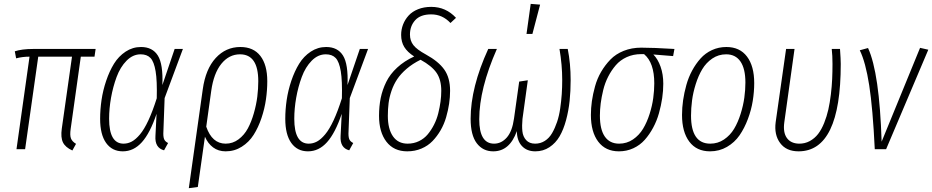

<svg xmlns="http://www.w3.org/2000/svg" viewBox="-20 -777 4855 1000"><path d="M400.9 -481.9 348.1 -106Q343.3 -72.8 349.4 -56.4Q355.5 -40 376 -27.8L356.9 6.8Q320.3 -9.8 307.9 -35.4Q295.4 -61 301.8 -106.9L355 -481.9H179.2L110.8 0H65.9L133.8 -481.9Q96.2 -481.9 64 -473.1L57.1 -509.8Q94.2 -522 151.9 -522H478L472.2 -481.9Z M714.4 -532.2Q774.4 -532.2 802.2 -487.5Q830.1 -442.9 825.7 -334L889.6 -522H932.6L837.4 -266.1L830.6 -81.1Q830.6 -58.6 836.7 -48.3Q842.8 -38.1 855.5 -32.2L834.5 5.9Q785.6 -6.8 789.6 -68.8L795.4 -184.1Q761.7 -84 719 -36.4Q676.3 11.2 619.6 11.2Q564 11.2 532.7 -32.5Q501.5 -76.2 501.5 -158.2Q501.5 -206.1 508.8 -256.1Q516.1 -306.2 533 -356.2Q549.8 -406.2 573.7 -445.1Q597.7 -483.9 634.3 -508.1Q670.9 -532.2 714.4 -532.2ZM712.4 -494.1Q671.9 -494.1 639.2 -460.9Q606.4 -427.7 587.4 -376.2Q568.4 -324.7 558.3 -268.1Q548.3 -211.4 548.3 -158.2Q548.3 -28.8 623.5 -28.8Q646 -28.8 666.5 -39.8Q687 -50.8 709 -76.9Q731 -103 752.9 -150.1Q774.9 -197.3 796.4 -265.1Q798.8 -356 790.5 -405.8Q782.2 -455.6 763.9 -474.9Q745.6 -494.1 712.4 -494.1Z M1231.9 -532.2Q1300.3 -532.2 1336.2 -485.6Q1372.1 -439 1372.1 -354Q1372.1 -307.6 1365.2 -259.5Q1358.4 -211.4 1341.8 -162.1Q1325.2 -112.8 1301 -74.7Q1276.9 -36.6 1239 -12.7Q1201.2 11.2 1155.3 11.2Q1117.2 11.2 1089.8 -9.3Q1062.5 -29.8 1047.4 -64.9L1010.3 196.8L963.4 203.1L1036.1 -312Q1050.8 -417.5 1103.5 -474.9Q1156.2 -532.2 1231.9 -532.2ZM1155.3 -28.8Q1192.4 -28.8 1222.4 -51.3Q1252.4 -73.7 1271 -108.4Q1289.6 -143.1 1302.2 -187.5Q1314.9 -231.9 1320.1 -273.4Q1325.2 -314.9 1325.2 -354Q1325.2 -494.1 1230 -494.1Q1172.9 -494.1 1132.8 -444.6Q1092.8 -395 1080.1 -303.2L1054.2 -117.2Q1084.5 -28.8 1155.3 -28.8Z M1678.7 -532.2Q1738.8 -532.2 1766.6 -487.5Q1794.4 -442.9 1790 -334L1854 -522H1897L1801.8 -266.1L1794.9 -81.1Q1794.9 -58.6 1801 -48.3Q1807.1 -38.1 1819.8 -32.2L1798.8 5.9Q1750 -6.8 1753.9 -68.8L1759.8 -184.1Q1726.1 -84 1683.3 -36.4Q1640.6 11.2 1584 11.2Q1528.3 11.2 1497.1 -32.5Q1465.8 -76.2 1465.8 -158.2Q1465.8 -206.1 1473.1 -256.1Q1480.5 -306.2 1497.3 -356.2Q1514.2 -406.2 1538.1 -445.1Q1562 -483.9 1598.6 -508.1Q1635.3 -532.2 1678.7 -532.2ZM1676.8 -494.1Q1636.2 -494.1 1603.5 -460.9Q1570.8 -427.7 1551.8 -376.2Q1532.7 -324.7 1522.7 -268.1Q1512.7 -211.4 1512.7 -158.2Q1512.7 -28.8 1587.9 -28.8Q1610.4 -28.8 1630.9 -39.8Q1651.4 -50.8 1673.3 -76.9Q1695.3 -103 1717.3 -150.1Q1739.3 -197.3 1760.7 -265.1Q1763.2 -356 1754.9 -405.8Q1746.6 -455.6 1728.3 -474.9Q1710 -494.1 1676.8 -494.1Z M2226.1 -741.2Q2302.2 -741.2 2355 -684.1L2326.2 -657.2Q2284.2 -702.1 2226.1 -702.1Q2169.9 -702.1 2142.6 -671.9Q2115.2 -641.6 2115.2 -597.2Q2115.2 -564.9 2133.1 -542Q2150.9 -519 2198.2 -493.2Q2264.2 -457 2294.2 -414.3Q2324.2 -371.6 2324.2 -304.2Q2324.2 -271 2319.1 -236.6Q2314 -202.1 2303.5 -166Q2293 -129.9 2274.9 -98.6Q2256.8 -67.4 2232.9 -42.5Q2209 -17.6 2175 -3.2Q2141.1 11.2 2101.1 11.2Q2031.2 11.2 1992.7 -38.8Q1954.1 -88.9 1954.1 -173.8Q1954.1 -223.6 1962.9 -266.6Q1971.7 -309.6 1991.7 -350.3Q2011.7 -391.1 2048.6 -425Q2085.4 -459 2137.2 -482.9Q2102.1 -505.4 2085.7 -532Q2069.3 -558.6 2069.3 -595.2Q2069.3 -623.5 2079.3 -649.4Q2089.4 -675.3 2108.2 -696Q2127 -716.8 2157.5 -729Q2188 -741.2 2226.1 -741.2ZM2170.4 -465.8Q2128.9 -445.3 2098.1 -418.9Q2067.4 -392.6 2048.8 -364.7Q2030.3 -336.9 2019 -303.7Q2007.8 -270.5 2003.9 -240Q2000 -209.5 2000 -173.8Q2000 -105.5 2026.6 -67.1Q2053.2 -28.8 2103 -28.8Q2135.3 -28.8 2162.4 -42Q2189.5 -55.2 2208 -77.6Q2226.6 -100.1 2240.7 -127.9Q2254.9 -155.8 2262.7 -187.3Q2270.5 -218.8 2274.4 -247.8Q2278.3 -276.9 2278.3 -304.2Q2278.3 -361.8 2253.7 -397.7Q2229 -433.6 2170.4 -465.8Z M2744.1 -756.8 2793 -752.9 2752.9 -600.1H2722.2ZM2548.8 11.2Q2495.1 11.2 2463.1 -31Q2431.2 -73.2 2431.2 -158.2Q2431.2 -321.8 2522.9 -522H2567.9Q2476.1 -314 2476.1 -155.8Q2476.1 -28.8 2553.2 -28.8Q2591.3 -28.8 2619.6 -60.8Q2647.9 -92.8 2657.2 -160.2L2684.1 -352.1L2729 -358.9L2701.2 -157.2Q2697.8 -122.1 2700.7 -93.8Q2703.6 -65.4 2720.5 -47.1Q2737.3 -28.8 2767.1 -28.8Q2794.9 -28.8 2817.6 -43.2Q2840.3 -57.6 2855.5 -83.7Q2870.6 -109.9 2881.3 -141.6Q2892.1 -173.3 2897.7 -212.2Q2903.3 -251 2905.8 -286.9Q2908.2 -322.8 2908.2 -360.8Q2908.2 -439 2894 -522H2937Q2952.1 -446.3 2952.1 -359.9Q2952.1 -302.7 2946.8 -251.5Q2941.4 -200.2 2928.2 -151.1Q2915 -102.1 2894.5 -66.9Q2874 -31.7 2841.6 -10.3Q2809.1 11.2 2768.1 11.2Q2724.1 11.2 2698.2 -16.6Q2672.4 -44.4 2671.9 -94.2Q2634.8 11.2 2548.8 11.2Z M3203.6 11.2Q3133.8 11.2 3095.7 -39.3Q3057.6 -89.8 3057.6 -178.2Q3057.6 -213.4 3062.7 -250Q3067.9 -286.6 3079.1 -327.1Q3090.3 -367.7 3110.8 -402.8Q3131.3 -438 3159.2 -466.8Q3187 -495.6 3228.5 -512.2Q3270 -528.8 3319.8 -528.8Q3380.9 -528.8 3492.7 -522L3485.8 -484.9L3382.8 -493.2Q3406.2 -469.7 3420.4 -429.9Q3434.6 -390.1 3434.6 -340.8Q3434.6 -304.7 3429 -266.1Q3423.3 -227.5 3412.1 -187.5Q3400.9 -147.5 3381.8 -112.1Q3362.8 -76.7 3338.1 -48.8Q3313.5 -21 3278.8 -4.9Q3244.1 11.2 3203.6 11.2ZM3204.6 -28.8Q3244.6 -28.8 3276.9 -50.8Q3309.1 -72.8 3329.3 -106.4Q3349.6 -140.1 3363.3 -183.3Q3377 -226.6 3382.3 -266.4Q3387.7 -306.2 3387.7 -342.8Q3387.7 -450.7 3334.5 -495.1H3319.8Q3278.3 -495.1 3244.1 -479.5Q3210 -463.9 3187 -437Q3164.1 -410.2 3147.5 -377.7Q3130.9 -345.2 3121.8 -308.1Q3112.8 -271 3108.6 -238.3Q3104.5 -205.6 3104.5 -174.8Q3104.5 -102.5 3130.1 -65.7Q3155.8 -28.8 3204.6 -28.8Z M3678.2 11.2Q3607.9 11.2 3570.1 -39.3Q3532.2 -89.8 3532.2 -178.2Q3532.2 -215.8 3537.8 -254.9Q3543.5 -293.9 3554.7 -334.2Q3565.9 -374.5 3585 -409.7Q3604 -444.8 3628.7 -472.4Q3653.3 -500 3688 -516.1Q3722.7 -532.2 3763.2 -532.2Q3833 -532.2 3870.6 -482.4Q3908.2 -432.6 3908.2 -344.2Q3908.2 -298.8 3900.6 -251.7Q3893.1 -204.6 3875.2 -157Q3857.4 -109.4 3831.8 -72.3Q3806.2 -35.2 3766.4 -12Q3726.6 11.2 3678.2 11.2ZM3679.2 -28.8Q3718.8 -28.8 3751 -50.5Q3783.2 -72.3 3803.5 -106.2Q3823.7 -140.1 3837.4 -183.8Q3851.1 -227.5 3856.7 -268.3Q3862.3 -309.1 3862.3 -347.2Q3862.3 -418.9 3836.7 -456.5Q3811 -494.1 3762.2 -494.1Q3722.2 -494.1 3689.9 -472.2Q3657.7 -450.2 3637.5 -416.3Q3617.2 -382.3 3603.5 -338.6Q3589.8 -294.9 3584.5 -254.2Q3579.1 -213.4 3579.1 -174.8Q3579.1 -28.8 3679.2 -28.8Z M4355 -522Q4358.9 -468.3 4358.9 -443.8Q4358.9 11.2 4139.2 11.2Q4075.2 11.2 4043.2 -32Q4011.2 -75.2 4020 -141.1L4074.2 -522H4118.2L4064.9 -140.1Q4057.6 -87.4 4078.1 -58.6Q4098.6 -29.8 4141.1 -28.8Q4171.9 -28.3 4197.5 -42.2Q4223.1 -56.2 4241 -79.3Q4258.8 -102.5 4272.5 -136.5Q4286.1 -170.4 4294.2 -206.3Q4302.2 -242.2 4307.4 -284.9Q4312.5 -327.6 4314.2 -365.5Q4315.9 -403.3 4315.9 -443.8Q4315.9 -487.3 4312 -522Z M4501 -526.9Q4560.5 -397.9 4571.8 -39.1L4772 -527.8L4814.9 -518.1L4595.2 0H4536.1Q4525.9 -212.4 4507.1 -333Q4488.3 -453.6 4458 -515.1Z"/></svg>

Font: Fira Sans Compressed ExtraLight
Style: Italic
Weight: 250
Width: 3
Italic angle: -8°
Designer: Carrois Corporate & Edenspiekermann AG
Foundry: Carrois Corporate GbR & Edenspiekermann AG
Version: Version 4.203;PS 004.203;hotconv 1.0.88;makeotf.lib2.5.64775